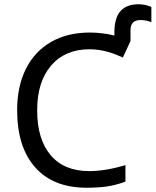

<svg xmlns="http://www.w3.org/2000/svg" viewBox="-20 -878 736 908"><path d="M402.8 -645C466.8 -645 516.6 -626 561 -606L597.2 -684.1V-734.9C597.2 -767.1 612.8 -783.2 644 -783.2C662.6 -783.2 679.7 -779.8 695.8 -772.9V-845.2C675.8 -853.5 656.2 -857.9 636.2 -857.9C554.2 -857.9 521 -810.1 521 -724.1V-710C483.4 -719.2 444.3 -724.1 403.8 -724.1C333.5 -724.1 272.5 -709 220.7 -679.2C116.7 -619.1 61 -504.9 61 -357.9C61 -240.7 89.4 -150.4 146.5 -86.4C203.1 -22.5 284.2 9.8 389.2 9.8C425.8 9.8 458 7.8 485.8 3.9C513.7 -0.5 543 -7.8 573.2 -19V-97.2C509.8 -78.1 452.6 -68.8 401.9 -68.8C323.2 -68.8 262.2 -93.8 219.7 -144C177.2 -193.8 155.8 -264.6 155.8 -356.9C155.8 -446.3 177.7 -516.6 221.7 -567.9C265.6 -619.1 326.2 -645 402.8 -645Z"/></svg>

Font: Noto Reveo Sans
Style: Regular
Weight: 400
Designer: Monotype Design team
Foundry: Monotype Imaging Inc.
Version: Version 1.04